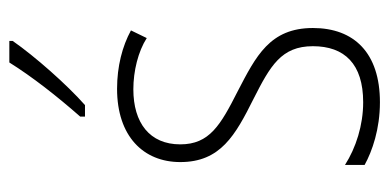

<svg xmlns="http://www.w3.org/2000/svg" viewBox="-226 -578 814 401"><g transform="rotate(-90 180.5 -377.0)"><path d="M296 -757V-764H251C221 -716 181 -665 138 -616V-606H162C205 -644 264 -711 296 -757ZM323 -130C323 -220 264 -249 191 -287C120 -323 80 -346 80 -407C80 -471 125 -505 195 -505C233 -505 274 -495 302 -477L318 -510C285 -528 243 -539 196 -539C97 -539 43 -484 43 -407C43 -323 99 -292 175 -254C244 -219 285 -196 285 -130C285 -64 248 -25 168 -25C120 -25 73 -40 37 -63V-22C66 -6 112 10 168 10C271 10 323 -44 323 -130Z"/></g></svg>

Font: Noto Sans Devanagari UI Condensed ExtraLight
Style: Regular
Weight: 200
Width: 3
Designer: Jelle Bosma - Monotype Design Team
Foundry: Monotype Imaging Inc.
Version: Version 2.004